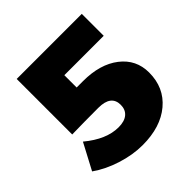

<svg xmlns="http://www.w3.org/2000/svg" viewBox="-187 -847 1003 1003"><g transform="rotate(-45 314.0 -346.0)"><path d="M320.8 -448.2Q446.3 -448.2 521.7 -389.9Q597.2 -331.5 597.2 -235.8Q597.2 -124.5 517.8 -57.9Q438.5 8.8 305.2 8.8Q232.9 8.8 156 -15.6Q79.1 -40 21 -81.1L97.2 -225.1Q192.4 -146 282.2 -146Q326.2 -146 349.6 -165.8Q373 -185.5 373 -221.2Q373 -293 278.8 -293Q168 -293 84 -291V-701.2H564.9V-539.1H273.9V-448.2Z"/></g></svg>

Font: Montserrat-Arabic ExtraBold
Style: Regular
Weight: 800
Designer: Mohamed Gaber
Foundry: Kief Type Foundry
Version: Version 5.008;PS 005.008;hotconv 1.0.88;makeotf.lib2.5.64775